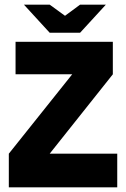

<svg xmlns="http://www.w3.org/2000/svg" viewBox="-20 -807 544 827"><path d="M18 0ZM485 -145V0H18V-145L291 -487H47V-627H466V-487L194 -145ZM83 -787H194L260 -739L325 -787H436L325 -666H194Z"/></svg>

Font: Blinker
Style: Bold
Weight: 700
Designer: Juergen Huber
Foundry: supertype
Version: Version 1.015;PS 1.15;hotconv 1.0.88;makeotf.lib2.5.647800; 